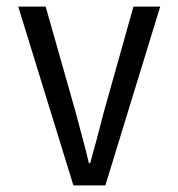

<svg xmlns="http://www.w3.org/2000/svg" viewBox="-20 -561 540 581"><path d="M202.1 0 35.2 -541H118.2L208 -224.6Q211.9 -209 227.1 -153.3Q242.2 -97.7 249 -67.4H252.9Q255.9 -77.1 271.5 -135.3Q287.1 -193.4 294.9 -224.6L383.8 -541H464.8L298.8 0Z"/></svg>

Font: GenEi Gothic M SemiLight
Style: Regular
Weight: 350
Designer: o_tamon (Modified); [Source Han Sans]
Ryoko NISHIZUKA  (kana & ideographs); Paul D. Hunt (Latin, Greek & Cyrillic); Wenl
Version: Version 1.1a;Original Version 1.004